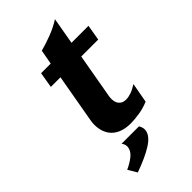

<svg xmlns="http://www.w3.org/2000/svg" viewBox="-259 -689 960 960"><g transform="rotate(-45 221.5 -208.5)"><path d="M190 -561Q228 -571 270 -587Q312 -603 348 -626L323 -484H443L429 -401H309L268 -169Q265 -156 265.5 -141.5Q266 -127 271 -116Q276 -105 287 -97.5Q298 -90 316 -90Q332 -90 351.5 -96.5Q371 -103 396 -119L377 -14Q345 0 309.5 5.5Q274 11 248 11Q208 11 180 -1.5Q152 -14 136.5 -35.5Q121 -57 116 -85.5Q111 -114 117 -146L162 -401H94L108 -484H176ZM71 162Q102 148 125.5 129.5Q149 111 153 88Q155 80 153 70Q151 60 143 50H266Q279 71 275 90Q270 122 225 151Q180 180 99 209Z"/></g></svg>

Font: LT Museum
Style: Bold Italic
Weight: 700
Designer: Daniel Lyons
Foundry: LyonsType
Version: Version 1.011